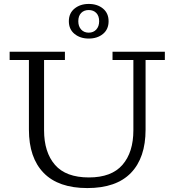

<svg xmlns="http://www.w3.org/2000/svg" viewBox="-20 -945 887 976"><path d="M431 -749Q388 -749 359 -772.5Q330 -796 330 -837Q330 -878 359 -901.5Q388 -925 431 -925Q475 -925 503.5 -901.5Q532 -878 532 -837Q532 -796 503.5 -772.5Q475 -749 431 -749ZM431 -779Q455 -779 469.5 -795Q484 -811 484 -837Q484 -864 469.5 -879Q455 -894 431 -894Q407 -894 392.5 -879Q378 -864 378 -837Q378 -811 392.5 -795Q407 -779 431 -779ZM424 11Q277 11 202 -66Q127 -143 127 -286V-640H29V-682H310V-640H204V-283Q204 -171 259.5 -107Q315 -43 432 -43Q547 -43 602.5 -107Q658 -171 658 -283V-640H552V-682H818V-640H720V-286Q720 -143 645.5 -66Q571 11 424 11Z"/></svg>

Font: Montagu Slab 16pt Light
Style: Regular
Weight: 300
Designer: Florian Karsten
Foundry: Florian Karsten
Version: Version 1.000; ttfautohint (v1.8.3)